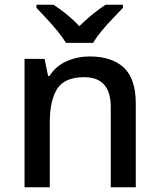

<svg xmlns="http://www.w3.org/2000/svg" viewBox="-20 -879 670 806"><path d="M356 -642Q450 -642 500 -595Q550 -548 550 -444V-93H445V-429Q445 -555 334 -555Q251 -555 220 -506Q189 -457 189 -365V-93H83V-632H167L182 -560H188Q214 -602 259.5 -622Q305 -642 356 -642ZM257 -699Q243 -722 221 -749Q199 -776 175 -801.5Q151 -827 133 -846V-859H205Q231 -842 259.5 -819Q288 -796 313 -769Q340 -796 368.5 -819Q397 -842 423 -859H496V-846Q478 -827 453.5 -801.5Q429 -776 406.5 -749Q384 -722 371 -699Z"/></svg>

Font: Noto Sans Telugu UI Medium
Style: Regular
Weight: 500
Designer: Jelle Bosma - Monotype Design Team
Foundry: Monotype Imaging Inc.
Version: Version 2.005; ttfautohint (v1.8.4.7-5d5b)